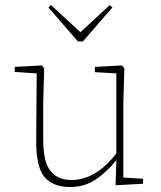

<svg xmlns="http://www.w3.org/2000/svg" viewBox="-20 -736 644 769"><path d="M261 13Q191 13 157.5 -28Q124 -69 125 -175L127 -442L39 -448V-468L148 -474L157 -462L153 -324V-178Q153 -87 182.5 -51Q212 -15 266 -15Q316 -15 362 -43Q408 -71 446 -122V-442L360 -447V-468L469 -474L478 -462L474 -324V-25L553 -20V0L443 6L446 -95Q411 -50 365.5 -18.5Q320 13 261 13ZM184 -716 302 -607 420 -716 430 -706 312 -570H292L174 -706Z"/></svg>

Font: Source Serif Pro ExtraLight
Style: Regular
Weight: 200
Designer: Frank Grießhammer
Foundry: Adobe Systems Incorporated
Version: Version 3.001;hotconv 1.0.111;makeotfexe 2.5.65597